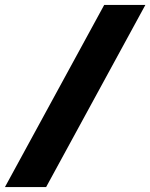

<svg xmlns="http://www.w3.org/2000/svg" viewBox="-62 -744 606 774"><path d="M358 -724H524L124 10H-42Z"/></svg>

Font: Noto Sans Display Black
Style: Italic
Weight: 900
Italic angle: -12°
Designer: Monotype Design team
Foundry: Monotype Imaging Inc.
Version: Version 1.000